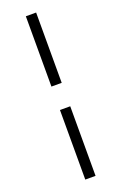

<svg xmlns="http://www.w3.org/2000/svg" viewBox="-172 -733 632 1001"><g transform="rotate(-20 144.0 -232.0)"><path d="M116 -685H173V-295H116ZM116 221V-165H173V221Z"/></g></svg>

Font: Ibarra Real Nova SemiBold
Style: Regular
Weight: 600
Designer: Jose Maria Ribagorda & Octavio Pardo
Foundry: Jose Maria Ribagorda
Version: Version 1.014